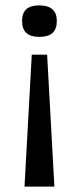

<svg xmlns="http://www.w3.org/2000/svg" viewBox="-20 -559 293 713"><path d="M98 -356H155L182 134H71ZM126 -539Q191 -539 191 -481Q191 -451 175 -436.5Q159 -422 126 -422Q94 -422 78 -436.5Q62 -451 62 -481Q62 -511 78 -525Q94 -539 126 -539Z"/></svg>

Font: Bricolage Grotesque 16pt
Style: Regular
Weight: 400
Version: Version 1.001;gftools[0.9.33.dev8+g029e19f]